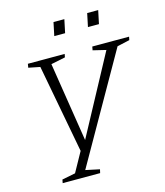

<svg xmlns="http://www.w3.org/2000/svg" viewBox="-133 -815 972 1129"><g transform="rotate(-15 353.5 -250.5)"><path d="M703 -497 627 -480 255 174 340 192 335 214H107L111 193L192 177L258 58L157 -480L87 -494L91 -517H315L311 -497L224 -479L300 3L558 -476L479 -495L483 -517H707ZM505 -715H572L555 -634H488ZM300 -715H366L349 -634H283ZM505 -715H572L555 -634H488ZM300 -715H366L349 -634H283Z"/></g></svg>

Font: Afta serif
Style: Italic
Weight: 400
Italic angle: -12°
Designer: parq.ink
Foundry: Oriol Esparraguera Font
Version: Version 1.000